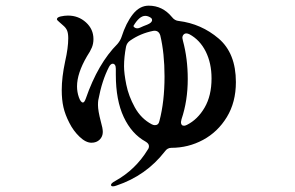

<svg xmlns="http://www.w3.org/2000/svg" viewBox="-20 -597 1040 678"><path d="M611 -523Q691 -513 752 -461Q813 -409 813 -307Q813 -236 781 -183.5Q749 -131 697 -103Q645 -75 585 -75Q571 -75 562 -62Q496 23 392 58Q384 61 379 61Q372 61 372 56Q372 50 387 42Q459 2 502 -69Q506 -74 506 -81Q506 -90 494 -97Q445 -124 417 -183.5Q389 -243 389 -333V-352V-354Q389 -363 386 -367.5Q383 -372 378 -372Q371 -372 365 -361Q340 -313 327 -243Q326 -237 326 -226Q326 -206 336 -168Q343 -144 343 -131Q343 -115 332 -104Q321 -93 303 -93Q283 -93 261 -114Q239 -135 225 -163Q210 -192 204 -218.5Q198 -245 198 -279Q198 -324 210 -380Q221 -428 221 -462Q221 -479 217 -489Q213 -499 202 -508Q197 -513 189 -519.5Q181 -526 181 -529Q181 -536 194.5 -539Q208 -542 220 -542Q257 -542 283.5 -518Q310 -494 310 -459Q310 -443 304.5 -429.5Q299 -416 287 -398Q252 -338 252 -292Q252 -272 258.5 -253.5Q265 -235 273 -235Q278 -235 283 -249Q326 -373 395 -442Q405 -454 409 -466Q425 -516 449 -546.5Q473 -577 505 -577Q554 -577 587 -537Q597 -524 611 -523ZM465 -497Q470 -497 476 -500Q484 -504 500 -510Q517 -517 517 -526Q517 -531 513 -534Q503 -541 493 -541Q472 -541 451 -505Q455 -497 465 -497ZM516 -158Q522 -155 527 -155Q540 -155 543 -170Q561 -238 561 -327Q561 -409 546 -472Q540 -491 521 -488Q476 -479 440 -454Q428 -446 425 -432Q418 -395 418 -363Q418 -338 426 -298Q434 -258 456 -218Q478 -178 516 -158ZM619 -166Q619 -153 630 -153Q634 -153 640 -156Q678 -175 702.5 -217Q727 -259 727 -320Q727 -374 706.5 -415Q686 -456 649 -476Q643 -479 638 -479Q632 -479 628 -474.5Q624 -470 624 -463Q624 -461 626 -453Q643 -390 643 -318Q643 -241 621 -176Q619 -168 619 -166Z"/></svg>

Font: Shippori Mincho B1
Style: Bold
Weight: 700
Designer: FONTDASU
Foundry: FONTDASU / Google Inc. / but / Adobe
Version: Version 3.110; ttfautohint (v1.8.3)